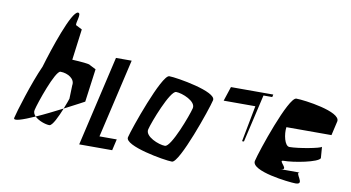

<svg xmlns="http://www.w3.org/2000/svg" viewBox="-84 -1097 2403 1313"><g transform="rotate(10 1118.0 -440.0)"><path d="M56 -102C50 -76 115 -99 199 -136C187 -148 180 -163 184 -179C195 -228 277 -467 313 -467C365 -467 417 -434 408 -390L405 -296C404 -290 392 -259 378 -223C454 -262 515 -295 515 -295L546 -525L503 -547C499 -554 439 -559 378 -562L406 -777L363 -799C354 -812 389 -886 361 -886C316 -886 224 -609 186 -480C130 -357 65 -143 56 -102ZM199 -136C224 -111 273 -94 301 -94C322 -94 355 -165 378 -223C321 -194 256 -161 199 -136Z M525 0H754L772 -78H652L779 -626H670Z M845 -106C831 -44 1117 6 1170 6C1222 6 1360 -394 1374 -456C1388 -518 1103 -566 1051 -566C999 -566 859 -166 845 -106ZM972 -183C984 -234 1074 -468 1116 -468C1158 -468 1259 -428 1247 -378C1235 -328 1147 -92 1104 -92C1061 -92 960 -132 972 -183Z M1446 -466H1666L1618 -215H1631L1708 -548H1769L1773 -566H1479Z M1728 -98C1711 -24 1984 6 2028 6C2100 6 2002 -72 2046 -72H1907C1979 -72 1876 -132 1920 -132C1992 -132 2157 -164 2169 -194L2163 -272C2155 -260 2006 -232 1944 -232C1910 -232 1893 -313 1900 -362H2213L2236 -462C2247 -531 1990 -566 1933 -566C1879 -566 1744 -168 1728 -98Z"/></g></svg>

Font: Crazy Punk
Style: Obl
Weight: 400
Version: Version 1